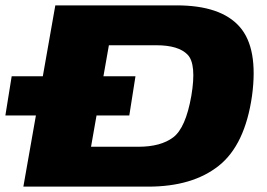

<svg xmlns="http://www.w3.org/2000/svg" viewBox="-61 -695 996 715"><path d="M-41 -265H420.5L443.5 -411H-17.5ZM26 0H491Q656 0 753.8 -77.8Q851.5 -155.5 877.5 -338Q901.5 -515.5 831.5 -595.2Q761.5 -675 596.5 -675H145ZM278 -148.5 344.5 -526.5H521Q604 -526.5 637.8 -491.2Q671.5 -456 651.5 -338Q630.5 -218.5 584 -183.5Q537.5 -148.5 454.5 -148.5Z"/></svg>

Font: Anybody Expanded ExtraBold
Style: Italic
Weight: 800
Width: 7
Italic angle: -10°
Version: Version 1.113;gftools[0.9.25]